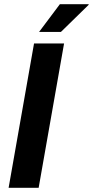

<svg xmlns="http://www.w3.org/2000/svg" viewBox="-20 -894 442 914"><path d="M21 0 142 -687H285L164 0ZM166 -742 265 -874H402V-871L270 -742Z"/></svg>

Font: Archivo SemiCondensed
Style: Bold Italic
Weight: 700
Width: 4
Italic angle: -10°
Designer: Hector Gatti
Foundry: Omnibus-Type
Version: Version 2.001